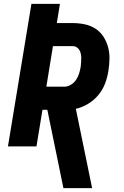

<svg xmlns="http://www.w3.org/2000/svg" viewBox="-20 -755 640 990"><path d="M455 215H307L224 -189H199L168 0H21L142 -735H289L273 -636H356Q387 -636 417.5 -629.5Q448 -623 472.5 -607Q497 -591 513 -566.5Q529 -542 537 -513Q545 -484 544.5 -452.5Q544 -421 539 -390Q534 -357 522 -325Q510 -293 487.5 -265.5Q465 -238 434 -219.5Q403 -201 371 -194ZM312 -308Q329 -308 345.5 -318Q362 -328 372 -343Q382 -358 387.5 -375Q393 -392 396 -410Q397 -421 398 -432Q399 -443 399 -454Q399 -465 397 -476Q395 -487 390 -496Q385 -505 376 -511Q367 -517 356 -517H253L219 -308Z"/></svg>

Font: Iosevka Aile Heavy Oblique
Style: Regular
Weight: 900
Italic angle: -9°
Designer: Belleve Invis
Foundry: Belleve Invis
Version: Version 31.1.0; ttfautohint (v1.8.4)